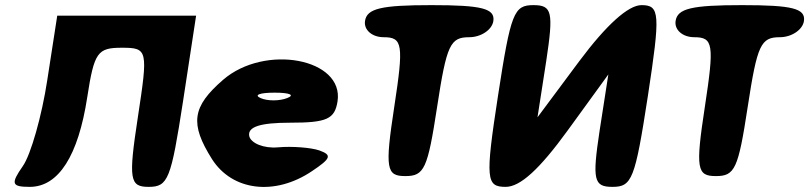

<svg xmlns="http://www.w3.org/2000/svg" viewBox="-20 -778 3153 748"><path d="M164 -465C143 -327 100 -175 69 -131C21 -62 25 -50 96 -50C208 -50 285 -171 320 -400C347 -575 360 -592 455 -592C556 -592 557 -583 517 -321C480 -79 485 -50 559 -50C635 -50 646 -79 693 -383L744 -717H203Z M849 -467C728 -362 719 -296 806 -158C885 -34 1051 -14 1195 -111C1270 -161 1274 -174 1224 -192C1192 -203 1118 -209 1063 -204C1008 -199 957 -220 951 -248C944 -284 994 -300 1111 -300C1253 -300 1284 -314 1295 -383C1321 -550 1012 -608 849 -467ZM1099 -396C1068 -384 1022 -384 995 -396C968 -408 992 -417 1050 -417C1108 -417 1130 -408 1099 -396Z M1402 -696C1397 -662 1429 -633 1475 -633C1549 -633 1553 -604 1516 -362C1479 -120 1485 -92 1559 -92C1633 -92 1646 -120 1683 -362C1720 -604 1734 -633 1808 -633C1854 -633 1897 -662 1902 -696C1909 -745 1857 -758 1661 -758C1465 -758 1409 -745 1402 -696Z M1920 -404C1870 -79 1874 -50 1950 -50C2007 -50 2082 -119 2191 -269L2350 -488L2316 -269C2287 -77 2293 -50 2366 -50C2442 -50 2454 -79 2504 -404C2553 -725 2551 -758 2479 -758C2428 -758 2343 -682 2237 -540L2074 -321L2108 -540C2137 -732 2131 -758 2058 -758C1982 -758 1970 -729 1920 -404Z M2612 -696C2607 -662 2639 -633 2685 -633C2759 -633 2763 -604 2726 -362C2689 -120 2695 -92 2769 -92C2843 -92 2856 -120 2893 -362C2930 -604 2944 -633 3018 -633C3064 -633 3107 -662 3112 -696C3119 -745 3067 -758 2871 -758C2675 -758 2619 -745 2612 -696Z"/></svg>

Font: Hussar Skorodowane
Style: Ky
Weight: 700
Foundry: Cannot Into Space Fonts
Version: Version 0.892